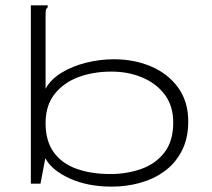

<svg xmlns="http://www.w3.org/2000/svg" viewBox="-20 -685 790 716"><path d="M397 11Q307 11 240 -19.5Q173 -50 149 -95L131 0H95V-665H158V-658Q152 -653 151 -646Q150 -639 150 -622V-354Q169 -389 209 -413.5Q249 -438 300.5 -451Q352 -464 404 -464Q481 -464 544 -437Q607 -410 644.5 -358Q682 -306 682 -232Q682 -169 658 -122.5Q634 -76 593.5 -46.5Q553 -17 502 -3Q451 11 397 11ZM392 -36Q452 -36 505.5 -54.5Q559 -73 592.5 -115.5Q626 -158 626 -228Q626 -290 594.5 -332Q563 -374 510.5 -396Q458 -418 396 -418Q327 -418 271.5 -397Q216 -376 183 -333.5Q150 -291 150 -226Q150 -159 180.5 -117Q211 -75 265.5 -55.5Q320 -36 392 -36Z"/></svg>

Font: Inconsolata ExtraExpanded Light
Style: Regular
Weight: 300
Width: 8
Monospace: yes
Designer: Raph Levien, Cyreal, Brenton Simpson
Foundry: Raph Levien, Cyreal, Google
Version: Version 3.001; ttfautohint (v1.8.2.53-6de2)